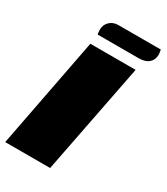

<svg xmlns="http://www.w3.org/2000/svg" viewBox="-211 -904 862 992"><g transform="rotate(30 219.5 -408.0)"><path d="M116 -660H386L257 0H-11ZM450 -786Q450 -757 429.5 -738.5Q409 -720 370 -720H125Q122 -729 122 -748Q122 -778 142.5 -797Q163 -816 193 -816H446Q450 -800 450 -786Z"/></g></svg>

Font: Sansita Black Italic
Style: Regular
Weight: 900
Italic angle: -11°
Designer: Pablo Cosgaya
Foundry: Omnibus-Type
Version: Version 1.006